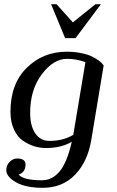

<svg xmlns="http://www.w3.org/2000/svg" viewBox="-20 -697 557 917"><path d="M291 -515 224 -677H250L328 -590L436 -677H462L341 -515ZM102 89Q102 125 69 137Q92 164 180 164Q229 164 264.5 122Q300 80 323 -20Q272 10 200 10Q171 10 143.5 1.5Q116 -7 89.5 -25Q63 -43 46.5 -79Q30 -115 30 -163Q30 -297 108 -373.5Q186 -450 299 -450Q337 -450 369.5 -443Q402 -436 420.5 -426.5Q439 -417 452 -407.5Q465 -398 470 -391L475 -384L416 -29Q399 74 339 137Q279 200 184 200Q103 200 56.5 173.5Q10 147 10 116Q10 92 26 76Q42 60 62 60Q102 60 102 89ZM330 -53 388 -400Q345 -416 300 -416Q235 -416 179.5 -342Q124 -268 124 -158Q124 -96 148.5 -60Q173 -24 216 -24Q282 -24 330 -53Z"/></svg>

Font: Judson
Style: Italic
Weight: 400
Italic angle: -9.5°
Version: Version 20110429